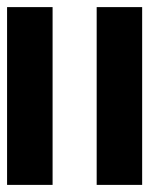

<svg xmlns="http://www.w3.org/2000/svg" viewBox="40 -630 420 540"><g transform="rotate(90 250.0 -360.0)"><path d="M0 -169.9V-297.9H500V-169.9ZM0 -421.9V-549.8H500V-421.9Z"/></g></svg>

Font: GenEi M Gothic v2 Heavy
Style: Regular
Weight: 800
Version: Version 2.0